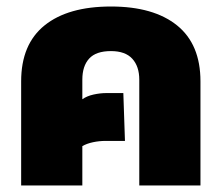

<svg xmlns="http://www.w3.org/2000/svg" viewBox="-20 -570 676 590"><path d="M45 0V-320Q45 -434 117 -492Q189 -550 321 -550Q452 -550 524 -492Q596 -434 596 -320V0H408V-325Q408 -366 386.5 -389.5Q365 -413 321 -413Q275 -413 254 -390Q233 -367 233 -325V-265Q247 -275 267.5 -279.5Q288 -284 307 -284H359L364 -137H305Q285 -137 266 -133Q247 -129 233 -121V0Z"/></svg>

Font: Kanit ExtraBold
Style: Regular
Weight: 800
Designer: Katatrad Team
Foundry: CadsonDemak
Version: Version 2.000; ttfautohint (v1.8.3)